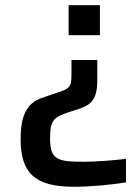

<svg xmlns="http://www.w3.org/2000/svg" viewBox="-20 -530 503 736"><path d="M243 -510V-395H363V-510ZM264 186C322 186 404 179 463 169V79C414 85 345 90 305 90C206 90 172 86 172 3C172 -70 183 -80 250 -102L284 -113C330 -129 353 -149 353 -224V-300H254V-249C254 -191 249 -191 182 -169L139 -154C81 -134 59 -83 59 3C59 134 114 186 264 186Z"/></svg>

Font: Saira UNSAM Medium
Style: Regular
Weight: 500
Designer: Hector Gatti with collaboration of the Omnibus-Type team
Foundry: Omnibus-Type
Version: Version 0.072;PS 000.072;hotconv 1.0.88;makeotf.lib2.5.64775